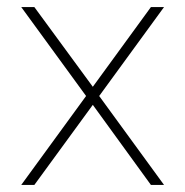

<svg xmlns="http://www.w3.org/2000/svg" viewBox="-20 -522 523 542"><path d="M223 -251 40 -502H77L242 -277L406 -502H443L260 -251L443 0H406L242 -226L77 0H40Z"/></svg>

Font: Urbanist
Style: Regular
Weight: 400
Designer: Corey Hu
Foundry: Corey Hu
Version: Version 1.2; befe77262ef67d88f1d94aa3d2e49ef1327b4483